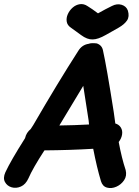

<svg xmlns="http://www.w3.org/2000/svg" viewBox="-60 -944 697 964"><path d="M447 -34Q455 -8 477.5 -2Q500 4 524 -6.5Q548 -17 563 -39Q578 -61 571 -90Q551 -150 536 -231Q550 -249 553 -269Q556 -289 546.5 -304Q537 -319 519 -324L511 -382Q475 -611 457 -691Q452 -717 426 -726Q401 -729 388 -725L385 -724Q351 -719 332 -687Q231 -530 107 -316L94 -296Q72 -278 66 -251L65 -249Q-6 -137 -33 -79Q-46 -50 -35 -30Q-24 -10 -1.5 -3.5Q21 3 45 -7.5Q69 -18 83 -49Q104 -98 163 -189Q292 -190 408 -197Q426 -104 447 -34ZM238 -314 358 -513 385 -339 387 -319Q315 -315 238 -314ZM405 -746Q432 -746 472 -769Q508 -789 536.5 -805.5Q565 -822 578 -841.5Q591 -861 582 -891Q574 -913 550.5 -920Q527 -927 502 -914Q471 -899 432 -877Q403 -899 380 -913Q361 -926 341 -923Q321 -920 305 -906Q289 -892 280.5 -873Q272 -854 275 -835.5Q278 -817 296 -805L347 -768Q378 -745 405 -746Z"/></svg>

Font: Balsamiq Sans
Style: Bold Italic
Weight: 700
Italic angle: -12°
Designer: Michael Angeles
Foundry: Balsamiq SRL
Version: Version 1.020; ttfautohint (v1.8.4.7-5d5b);gftools[0.9.26]